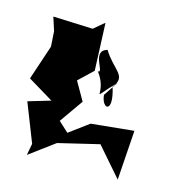

<svg xmlns="http://www.w3.org/2000/svg" viewBox="-144 -774 873 976"><g transform="rotate(20 292.5 -286.0)"><path d="M211 -122 287 -253 223 -345 291 -422 259 -670 208 -619 -1 -609 28 -540 40 -461 -5 -273 136 -204 22 -159 119 36 113 98 236 -11 446 -81 590 58 585 -204 363 -162 268 -78ZM377 -323C390 -249 458 -246 404 -377C455 -452 379 -458 316 -544C237 -515 345 -423 307 -425C398 -323 303 -259 421 -404Z"/></g></svg>

Font: Asimov Silicon
Style: Regular
Weight: 400
Designer: Google
Version: Version 2.000980; 2014